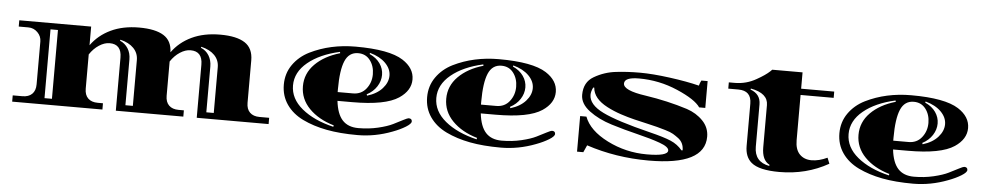

<svg xmlns="http://www.w3.org/2000/svg" viewBox="-39 -980 6721 1312"><g transform="rotate(5 3321.5 -324.0)"><path d="M1108 -132Q1108 -89 1131.5 -66Q1155 -43 1198 -43H1234V0H771V-364Q771 -456 689 -456Q654 -456 617 -432Q580 -408 553 -367V-132Q553 -89 576.5 -66Q600 -43 643 -43H679V0H60V-43H126Q169 -43 192.5 -66Q216 -89 216 -132V-426Q216 -462 189.5 -488.5Q163 -515 126 -515H60V-558H553V-430Q604 -501 687 -540.5Q770 -580 881 -580Q992 -580 1049 -544.5Q1106 -509 1108 -430Q1159 -501 1242 -540.5Q1325 -580 1437.5 -580Q1550 -580 1606.5 -543Q1663 -506 1663 -423V-132Q1663 -89 1686.5 -66Q1710 -43 1753 -43H1819V0H1326V-364Q1326 -456 1244 -456Q1209 -456 1172 -432Q1135 -408 1108 -367ZM329 -43V-515H278V-43ZM833 -357V-43H884V-357Q884 -405 851.5 -438.5Q819 -472 760 -486L758 -479Q793 -464 813 -432Q833 -400 833 -357ZM1388 -357V-43H1439V-357Q1439 -405 1406.5 -438.5Q1374 -472 1315 -486L1313 -479Q1348 -465 1368 -432.5Q1388 -400 1388 -357Z M2375 -199H2274Q2284 -110 2322.5 -68Q2361 -26 2432 -26Q2503 -26 2566.5 -41Q2630 -56 2667 -74.5Q2704 -93 2733 -108Q2762 -123 2769 -123Q2792 -123 2792 -103Q2792 -87 2755.5 -64.5Q2719 -42 2668 -23Q2551 22 2430 22Q2309 22 2217.5 4.5Q2126 -13 2053.5 -48Q1981 -83 1940 -142Q1899 -201 1899 -278Q1899 -355 1941 -415Q1983 -475 2053 -510Q2193 -579 2366 -579Q2597 -579 2691 -519Q2772 -467 2772 -389Q2772 -313 2693 -260Q2602 -199 2375 -199ZM2387 -536Q2324 -536 2297 -473Q2270 -410 2270 -279V-259H2375Q2432 -259 2465.5 -301.5Q2499 -344 2499 -400.5Q2499 -457 2469 -496.5Q2439 -536 2387 -536ZM2264 -525 2262 -534Q2126 -504 2044 -436.5Q1962 -369 1962 -278Q1962 -187 2044 -119.5Q2126 -52 2261 -20L2263 -30Q2157 -61 2093.5 -126Q2030 -191 2030 -278.5Q2030 -366 2093.5 -430Q2157 -494 2264 -525ZM2469 -261 2472 -252Q2539 -272 2576 -313.5Q2613 -355 2613 -401.5Q2613 -448 2574.5 -487Q2536 -526 2467 -545L2465 -537Q2512 -516 2537 -480Q2562 -444 2562 -402Q2562 -360 2537.5 -322Q2513 -284 2469 -261Z M3358 -199H3257Q3267 -110 3305.5 -68Q3344 -26 3415 -26Q3486 -26 3549.5 -41Q3613 -56 3650 -74.5Q3687 -93 3716 -108Q3745 -123 3752 -123Q3775 -123 3775 -103Q3775 -87 3738.5 -64.5Q3702 -42 3651 -23Q3534 22 3413 22Q3292 22 3200.5 4.5Q3109 -13 3036.5 -48Q2964 -83 2923 -142Q2882 -201 2882 -278Q2882 -355 2924 -415Q2966 -475 3036 -510Q3176 -579 3349 -579Q3580 -579 3674 -519Q3755 -467 3755 -389Q3755 -313 3676 -260Q3585 -199 3358 -199ZM3370 -536Q3307 -536 3280 -473Q3253 -410 3253 -279V-259H3358Q3415 -259 3448.5 -301.5Q3482 -344 3482 -400.5Q3482 -457 3452 -496.5Q3422 -536 3370 -536ZM3247 -525 3245 -534Q3109 -504 3027 -436.5Q2945 -369 2945 -278Q2945 -187 3027 -119.5Q3109 -52 3244 -20L3246 -30Q3140 -61 3076.5 -126Q3013 -191 3013 -278.5Q3013 -366 3076.5 -430Q3140 -494 3247 -525ZM3452 -261 3455 -252Q3522 -272 3559 -313.5Q3596 -355 3596 -401.5Q3596 -448 3557.5 -487Q3519 -526 3450 -545L3448 -537Q3495 -516 3520 -480Q3545 -444 3545 -402Q3545 -360 3520.5 -322Q3496 -284 3452 -261Z M4725 -518Q4730 -537 4739 -554H4782V-370H4740Q4705 -422 4578.5 -476.5Q4452 -531 4314 -531Q4214 -531 4214 -488Q4214 -440 4369 -418Q4522 -395 4657 -352Q4723 -330 4767.5 -284Q4812 -238 4812 -175Q4812 22 4427 22Q4202 22 4000 -45L3978 4H3935V-240H3978Q4013 -147 4140 -83Q4267 -19 4411 -19Q4555 -19 4555 -58Q4555 -83 4491 -106Q4427 -129 4336 -151Q4245 -173 4154.5 -201Q4064 -229 4000 -277Q3936 -325 3936 -386Q3936 -473 4003 -512Q4073 -553 4154 -562Q4230 -571 4316.5 -571Q4403 -571 4522 -555Q4641 -539 4725 -518ZM3993 -391Q3993 -324 4092 -275.5Q4191 -227 4419 -171Q4517 -147 4565 -126.5Q4613 -106 4645 -67L4653 -68Q4653 -119 4616 -148Q4596 -163 4577.5 -174Q4559 -185 4523 -195.5Q4487 -206 4464.5 -212Q4442 -218 4395.5 -228.5Q4349 -239 4305.5 -249.5Q4262 -260 4212 -276.5Q4162 -293 4116 -317Q4020 -367 4014 -442H4007Q3993 -414 3993 -391Z M5324 22Q5184 22 5131 -23Q5086 -61 5086 -136V-426Q5086 -515 4996 -515H4927V-558H4967Q5047 -558 5116 -598Q5173 -630 5203 -658L5215 -670H5423V-558H5650V-515H5423V-205Q5423 -141 5454 -109Q5485 -77 5536 -77Q5587 -77 5644 -104L5660 -64Q5508 22 5324 22ZM5149 -426V-136Q5149 -32 5252 -13L5253 -21Q5200 -48 5200 -136V-426Q5200 -507 5081 -529L5079 -522Q5149 -497 5149 -426Z M6186 -199H6085Q6095 -110 6133.5 -68Q6172 -26 6243 -26Q6314 -26 6377.5 -41Q6441 -56 6478 -74.5Q6515 -93 6544 -108Q6573 -123 6580 -123Q6603 -123 6603 -103Q6603 -87 6566.5 -64.5Q6530 -42 6479 -23Q6362 22 6241 22Q6120 22 6028.5 4.5Q5937 -13 5864.5 -48Q5792 -83 5751 -142Q5710 -201 5710 -278Q5710 -355 5752 -415Q5794 -475 5864 -510Q6004 -579 6177 -579Q6408 -579 6502 -519Q6583 -467 6583 -389Q6583 -313 6504 -260Q6413 -199 6186 -199ZM6198 -536Q6135 -536 6108 -473Q6081 -410 6081 -279V-259H6186Q6243 -259 6276.5 -301.5Q6310 -344 6310 -400.5Q6310 -457 6280 -496.5Q6250 -536 6198 -536ZM6075 -525 6073 -534Q5937 -504 5855 -436.5Q5773 -369 5773 -278Q5773 -187 5855 -119.5Q5937 -52 6072 -20L6074 -30Q5968 -61 5904.5 -126Q5841 -191 5841 -278.5Q5841 -366 5904.5 -430Q5968 -494 6075 -525ZM6280 -261 6283 -252Q6350 -272 6387 -313.5Q6424 -355 6424 -401.5Q6424 -448 6385.5 -487Q6347 -526 6278 -545L6276 -537Q6323 -516 6348 -480Q6373 -444 6373 -402Q6373 -360 6348.5 -322Q6324 -284 6280 -261Z"/></g></svg>

Font: Diplomata
Style: Regular
Weight: 400
Width: 7
Designer: Eduardo Rodriguez Tunni
Foundry: Eduardo Rodriguez Tunni
Version: Version 1.001